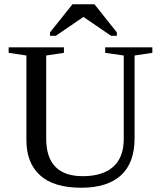

<svg xmlns="http://www.w3.org/2000/svg" viewBox="-20 -879 762 909"><path d="M565.9 -616.2 478 -628.9V-654.8H701.2V-628.9L617.2 -616.2V-225.1Q617.2 -107.4 552.5 -48.8Q487.8 9.8 364.7 9.8Q234.4 9.8 169.7 -49.1Q105 -107.9 105 -215.8V-616.2L21 -628.9V-654.8H282.7V-628.9L198.7 -616.2V-223.1Q198.7 -44.9 372.1 -44.9Q465.8 -44.9 515.9 -89.4Q565.9 -133.8 565.9 -221.2ZM216.8 -709.5V-725.6L323.2 -858.9H427.2L533.2 -725.6V-709.5H505.9L375 -798.8L244.1 -709.5Z"/></svg>

Font: Tinos
Style: Regular
Weight: 400
Designer: Steve Matteson
Foundry: Monotype Imaging Inc.
Version: Version 1.23